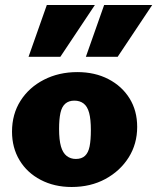

<svg xmlns="http://www.w3.org/2000/svg" viewBox="-20 -731 628 767"><path d="M266 16Q197 16 142.5 -12.5Q88 -41 58 -91Q28 -141 28 -205Q28 -275 62 -328.5Q96 -382 155.5 -412.5Q215 -443 289 -443Q359 -443 413 -415Q467 -387 497.5 -338Q528 -289 528 -224Q528 -156 494 -102Q460 -48 401 -16Q342 16 266 16ZM283 -96Q306 -96 319.5 -108.5Q333 -121 338 -146.5Q343 -172 343 -211Q343 -255 336 -280.5Q329 -306 314 -317.5Q299 -329 277 -329Q255 -329 241 -317Q227 -305 221.5 -280Q216 -255 216 -216Q216 -172 223.5 -146Q231 -120 246.5 -108Q262 -96 283 -96ZM94 -504 167 -711H359L221 -504ZM323 -504 396 -711H588L450 -504Z"/></svg>

Font: Ysabeau Infant Black
Style: Regular
Weight: 900
Designer: Christian Thalmann (Catharsis Fonts)
Version: Version 2.001;gftools[0.9.30]; featfreeze: ss01,ss02,lnum